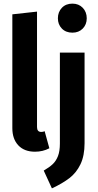

<svg xmlns="http://www.w3.org/2000/svg" viewBox="-20 -820 538 1058"><path d="M48 -114V-741L184 -756V-120Q184 -93 207 -93Q218 -93 226 -97L252 -3Q216 16 173 16Q114 16 81 -19Q48 -54 48 -114ZM446 -31Q446 38 423.5 85Q401 132 362.5 161.5Q324 191 266 218L221 120Q252 102 270.5 84.5Q289 67 299.5 40Q310 13 310 -29V-530H446ZM458 -719Q458 -685 436 -662.5Q414 -640 379 -640Q343 -640 321 -662.5Q299 -685 299 -719Q299 -754 321 -777Q343 -800 379 -800Q414 -800 436 -777Q458 -754 458 -719Z"/></svg>

Font: Fira Sans Compressed SemiBold
Style: Regular
Weight: 600
Width: 1
Designer: bBox Type GmbH & Carrois Corporate GbR & Edenspiekermann AG
Foundry: bBox Type GmbH & Carrois Corporate GbR & Edenspiekermann AG
Version: Version 4.301